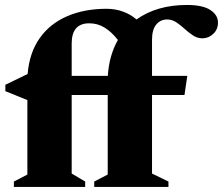

<svg xmlns="http://www.w3.org/2000/svg" viewBox="-20 -734 876 754"><path d="M314.5 0H34.5V-21L87.5 -48.5V-341L1 -376V-401L88.5 -443.5Q95.5 -527 135.8 -584Q176 -641 243.5 -670.2Q311 -699.5 398.5 -699.5Q433.5 -699.5 463.8 -688.2Q494 -677 516 -657.5Q596 -714.5 714 -714.5Q776 -714.5 806 -694.8Q836 -675 836 -645.5Q836 -618 817.2 -600.8Q798.5 -583.5 775 -583.5Q755 -583.5 738 -594.8Q721 -606 705.2 -620.5Q689.5 -635 672.8 -646.2Q656 -657.5 636.5 -657.5Q609.5 -657.5 593.2 -637.2Q577 -617 577 -578V-436H715.5L704.5 -361H577V-52.5L641.5 -21V0H350V-21L403 -48.5V-361H261.5V-52.5L314.5 -21ZM261.5 -563V-436H403.5Q406 -477.5 416.2 -512.8Q426.5 -548 443 -577Q418.5 -608.5 391 -625.5Q363.5 -642.5 330.5 -642.5Q261.5 -642.5 261.5 -563Z"/></svg>

Font: Newsreader 16pt ExtraBold
Style: Regular
Weight: 800
Designer: Hugues Gentile
Foundry: Production Type
Version: Version 1.003; ttfautohint (v1.8.3)